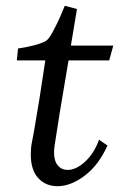

<svg xmlns="http://www.w3.org/2000/svg" viewBox="-20 -634 426 661"><path d="M178 7Q137 7 111.5 -21Q86 -49 86 -102Q86 -125 90 -145L97 -182Q114 -277 136 -426H38L42 -467Q109 -477 138 -493Q148 -499 162.5 -526Q177 -553 188.5 -579.5Q200 -606 203 -614L245 -603L224 -477H370L356 -426H216L205 -361Q185 -246 168 -133Q166 -117 166 -110Q166 -80 179 -64.5Q192 -49 213 -49Q242 -49 273 -77.5Q304 -106 321 -153L350 -133Q320 -66 272 -29.5Q224 7 178 7Z"/></svg>

Font: Andada Pro
Style: Italic
Weight: 400
Italic angle: -7°
Designer: Carolina Giovagnoli
Foundry: Huerta Tipografica
Version: Version 3.005; ttfautohint (v1.8.4)